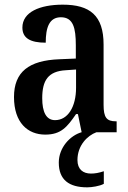

<svg xmlns="http://www.w3.org/2000/svg" viewBox="-20 -567 550 823"><path d="M174 10C242 10 268 -23 306 -78H314L330 0H329C281 14 232 65 232 130C232 204 276 236 354 236C373 236 407 231 425 221V167C404 174 387 177 370 177C336 177 312 159 312 119C312 56 355 14 393 0H480V-47H477C437 -47 424 -63 424 -118V-376C424 -501 365 -547 249 -547C150 -547 76 -515 76 -449C76 -404 109 -384 176 -384C176 -449 191 -493 241 -493C294 -493 305 -447 305 -373V-316L234 -313C104 -308 40 -259 40 -151C40 -41 99 10 174 10ZM216 -52C178 -52 161 -87 161 -146C161 -222 186 -262 263 -266L306 -269V-191C306 -109 271 -52 216 -52Z"/></svg>

Font: Noto Serif Bengali Condensed SemiBold
Style: Regular
Weight: 600
Width: 3
Designer: Juan Bruce, Universal Thirst, Indian Type Foundry and the Monotype Design Team.
Foundry: Monotype Imaging Inc.
Version: Version 2.003